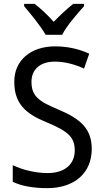

<svg xmlns="http://www.w3.org/2000/svg" viewBox="-20 -964 539 994"><path d="M216 -784H302C324 -829 380 -893 415 -932V-944H359C324 -916 294 -888 258 -851C227 -886 190 -921 159 -944H105V-932C140 -890 192 -828 216 -784ZM455 -193C455 -298 396 -349 282 -397C178 -440 143 -468 143 -541C143 -602 185 -645 264 -645C317 -645 369 -630 415 -609L442 -686C395 -708 335 -724 265 -724C140 -724 53 -652 54 -540C54 -428 112 -375 221 -331C332 -285 367 -254 367 -185C367 -116 318 -68 226 -68C162 -68 93 -86 46 -109V-23C90 -1 153 10 225 10C365 10 455 -68 455 -193Z"/></svg>

Font: Noto Sans Arabic SemCond
Style: Regular
Weight: 400
Width: 4
Designer: Monotype Design Team, Nadine Chahine, Nizar Qandah and Khaled Hosny
Foundry: Monotype Imaging Inc.
Version: Version 2.012